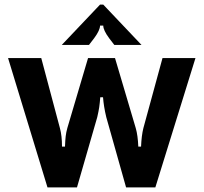

<svg xmlns="http://www.w3.org/2000/svg" viewBox="-20 -813 884 833"><path d="M186 0 15 -561H159L240 -257Q249 -224 249 -177H262Q263 -205 265 -222Q267 -239 272 -257L362 -561H479L569 -257Q578 -226 580 -177H592Q594 -225 602 -257L685 -561H828L654 0H527L441 -305Q430 -351 427 -391H415Q413 -365 410.5 -348Q408 -331 402 -305L314 0ZM248 -618 414 -793H428L594 -618H476L453 -648Q428 -682 428 -702H414Q414 -682 389 -648L366 -618Z"/></svg>

Font: Open Sauce Sans
Style: Bold
Weight: 700
Designer: Alfredo Marco Pradil
Foundry: Creative Sauce Fz LLC
Version: Version 1.477